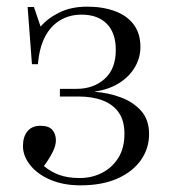

<svg xmlns="http://www.w3.org/2000/svg" viewBox="-20 -543 507 577"><path d="M222 14Q171 14 132 -2.5Q93 -19 71 -46.5Q49 -74 49 -104Q49 -132 62.5 -148.5Q76 -165 101 -165Q127 -165 137.5 -152.5Q148 -140 148 -121Q148 -106 138.5 -86.5Q129 -67 112 -44Q132 -27 157.5 -17.5Q183 -8 220 -8Q256 -8 286.5 -23.5Q317 -39 335.5 -68.5Q354 -98 354 -141Q354 -180 337 -204.5Q320 -229 289 -241Q258 -253 216 -253H160V-276H210Q261 -276 294.5 -306Q328 -336 328 -393Q328 -444 301 -471.5Q274 -499 225 -499Q189 -499 160.5 -482Q132 -465 115 -432Q98 -399 94 -350H76L63 -522H82L102 -463Q123 -488 158.5 -505.5Q194 -523 242 -523Q289 -523 325.5 -509.5Q362 -496 382 -469Q402 -442 402 -402Q402 -369 385 -340.5Q368 -312 337.5 -293Q307 -274 266 -268V-267Q307 -264 344 -250Q381 -236 404.5 -209.5Q428 -183 428 -140Q428 -97 403.5 -62Q379 -27 333 -6.5Q287 14 222 14Z"/></svg>

Font: Literata 60pt Light
Style: Regular
Weight: 300
Designer: Latin by Veronika Burian and Jose Scaglione. Greek by Irene Vlachou. Cyrillic by Vera Evstafieva.
Foundry: TypeTogether
Version: Version 3.103;gftools[0.9.29]